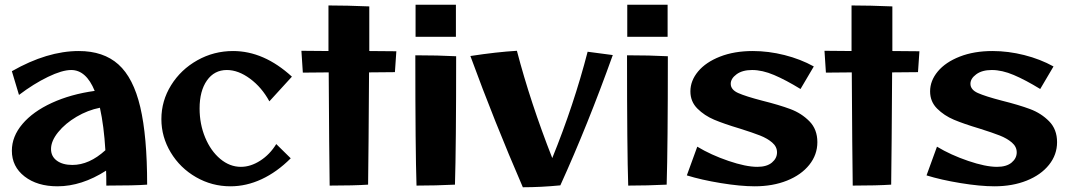

<svg xmlns="http://www.w3.org/2000/svg" viewBox="-20 -780 4504 809"><path d="M428 2Q428 -41 427 -61Q324 5 222 5Q137 5 83.5 -36.5Q30 -78 30 -145Q30 -205 74.5 -257.5Q119 -310 198.5 -346.5Q278 -383 379 -397Q343 -485 280 -485Q242 -485 182 -456Q122 -427 60 -380L30 -480Q179 -565 312 -565Q416 -565 479 -508.5Q542 -452 571 -329Q600 -206 600 -2Q548 2 428 2ZM424 -147Q418 -249 401 -326Q350 -316 302.5 -288Q255 -260 225 -223Q195 -186 195 -152Q195 -121 219.5 -103Q244 -85 285 -85Q356 -85 424 -147Z M660 -278Q660 -355 701 -421Q742 -487 811.5 -526Q881 -565 962 -565Q1092 -565 1210 -457L1115 -353Q1083 -412 1033.5 -448.5Q984 -485 936 -485Q883 -485 852 -441Q821 -397 821 -323Q821 -257 844.5 -200.5Q868 -144 908 -110.5Q948 -77 995 -77Q1036 -77 1076.5 -103Q1117 -129 1144 -173L1205 -113Q1147 -55 1082.5 -25Q1018 5 951 5Q873 5 806 -33.5Q739 -72 699.5 -137.5Q660 -203 660 -278Z M1644 -476 1535 -475Q1533 -138 1531 -2Q1471 2 1369 2Q1367 -132 1365 -475L1256 -474L1250 -566L1364 -565V-757Q1440 -757 1536 -753V-565L1650 -564Z M1731 -760H1901V-625H1731ZM1730 -547Q1826 -547 1902 -543Q1902 -162 1897 -2Q1816 2 1735 2Q1730 -145 1730 -547Z M1962 -544Q2073 -561 2158 -566Q2215 -348 2307 -114Q2398 -338 2456 -562L2562 -548Q2456 -252 2341 1Q2259 9 2183 9Q2063 -268 1962 -544Z M2623 -760H2793V-625H2623ZM2622 -547Q2718 -547 2794 -543Q2794 -162 2789 -2Q2708 2 2627 2Q2622 -145 2622 -547Z M2874 -41 2918 -162Q2976 -127 3049.5 -102Q3123 -77 3171 -77Q3211 -77 3232.5 -95Q3254 -113 3254 -138Q3254 -162 3233.5 -179.5Q3213 -197 3182.5 -209Q3152 -221 3098 -238Q3031 -258 2989.5 -275.5Q2948 -293 2918.5 -322.5Q2889 -352 2889 -395Q2889 -440 2921.5 -479Q2954 -518 3014 -541.5Q3074 -565 3152 -565Q3218 -565 3285.5 -548Q3353 -531 3409 -500L3353 -405Q3291 -443 3241.5 -464Q3192 -485 3149 -485Q3108 -485 3083.5 -467Q3059 -449 3059 -427Q3059 -402 3090.5 -388Q3122 -374 3191 -356Q3263 -338 3310 -320.5Q3357 -303 3390.5 -269Q3424 -235 3424 -181Q3424 -128 3390 -85.5Q3356 -43 3296 -19Q3236 5 3160 5Q3100 5 3017.5 -8.5Q2935 -22 2874 -41Z M3848 -476 3739 -475Q3737 -138 3735 -2Q3675 2 3573 2Q3571 -132 3569 -475L3460 -474L3454 -566L3568 -565V-757Q3644 -757 3740 -753V-565L3854 -564Z M3884 -41 3928 -162Q3986 -127 4059.5 -102Q4133 -77 4181 -77Q4221 -77 4242.5 -95Q4264 -113 4264 -138Q4264 -162 4243.5 -179.5Q4223 -197 4192.5 -209Q4162 -221 4108 -238Q4041 -258 3999.5 -275.5Q3958 -293 3928.5 -322.5Q3899 -352 3899 -395Q3899 -440 3931.5 -479Q3964 -518 4024 -541.5Q4084 -565 4162 -565Q4228 -565 4295.5 -548Q4363 -531 4419 -500L4363 -405Q4301 -443 4251.5 -464Q4202 -485 4159 -485Q4118 -485 4093.5 -467Q4069 -449 4069 -427Q4069 -402 4100.5 -388Q4132 -374 4201 -356Q4273 -338 4320 -320.5Q4367 -303 4400.5 -269Q4434 -235 4434 -181Q4434 -128 4400 -85.5Q4366 -43 4306 -19Q4246 5 4170 5Q4110 5 4027.5 -8.5Q3945 -22 3884 -41Z"/></svg>

Font: Otomanopee
Style: Regular
Weight: 400
Designer: Das Ende der Wildnis
Foundry: Gutenberg Labo
Version: Version 3.000